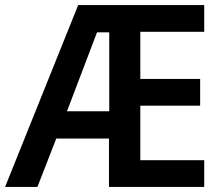

<svg xmlns="http://www.w3.org/2000/svg" viewBox="-21 -734 877 754"><path d="M781 0V-105H530V-319H765V-424H530V-609H781V-714H286L-1 0H126L200 -190H407V0ZM242 -297 360 -607H408V-297Z"/></svg>

Font: Noto Sans Gurmukhi SemiCondensed SemiBold
Style: Regular
Weight: 600
Width: 4
Designer: Jelle Bosma - Monotype Design Team
Foundry: Monotype Imaging Inc.
Version: Version 2.004